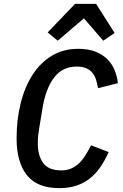

<svg xmlns="http://www.w3.org/2000/svg" viewBox="-20 -963 640 995"><path d="M288 12Q173 12 119.5 -55Q66 -122 66 -246Q66 -343 87 -427.5Q108 -512 148.5 -575Q189 -638 248.5 -674Q308 -710 385 -710Q437 -710 474 -695.5Q511 -681 535.5 -657Q560 -633 573.5 -600.5Q587 -568 591 -532L488 -506Q484 -530 477.5 -550.5Q471 -571 458.5 -586Q446 -601 426.5 -609.5Q407 -618 377 -618Q304 -618 261 -562Q218 -506 201 -406L184 -304Q180 -281 178 -262Q176 -243 176 -220Q176 -156 204 -118Q232 -80 298 -80Q325 -80 347 -89Q369 -98 387 -114.5Q405 -131 420.5 -155Q436 -179 452 -210L543 -175Q523 -130 499 -95.5Q475 -61 444 -37Q413 -13 374.5 -0.5Q336 12 288 12ZM478 -943 574 -792 515 -752 415 -868 279 -752 227 -795 369 -943Z"/></svg>

Font: IBM Plex Mono Medium
Style: Italic
Weight: 500
Italic angle: -9°
Monospace: yes
Designer: Mike Abbink, Paul van der Laan, Pieter van Rosmalen
Foundry: Bold Monday
Version: Version 2.3